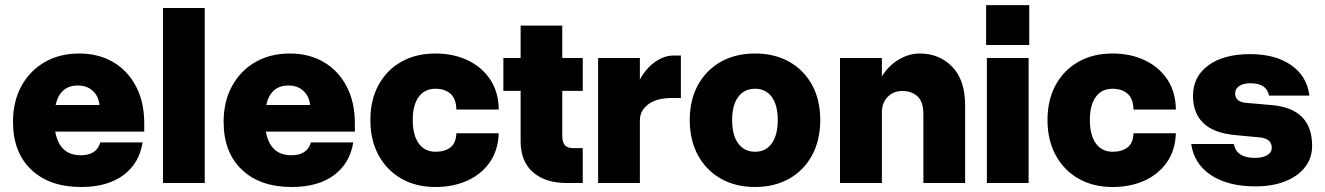

<svg xmlns="http://www.w3.org/2000/svg" viewBox="-20 -732 5300 768"><path d="M32 -244.5Q32 -326 65.5 -387.5Q99 -449 158.8 -483.5Q218.5 -518 297 -518Q373.5 -518 432 -484Q490.5 -450 523.8 -387Q557 -324 557 -238V-205.5H201Q218 -111 303 -111Q367 -111 381 -162.5H550.5Q537 -78 473 -31Q409 16 304.5 16Q177.5 16 104.8 -53.5Q32 -123 32 -244.5ZM291.5 -390Q220 -390 202.5 -312H378Q374 -348 350.8 -369Q327.5 -390 291.5 -390Z M632 -700H799V0H632Z M874.5 -244.5Q874.5 -326 908 -387.5Q941.5 -449 1001.2 -483.5Q1061 -518 1139.5 -518Q1216 -518 1274.5 -484Q1333 -450 1366.2 -387Q1399.5 -324 1399.5 -238V-205.5H1043.5Q1060.5 -111 1145.5 -111Q1209.5 -111 1223.5 -162.5H1393Q1379.5 -78 1315.5 -31Q1251.5 16 1147 16Q1020 16 947.2 -53.5Q874.5 -123 874.5 -244.5ZM1134 -390Q1062.5 -390 1045 -312H1220.5Q1216.5 -348 1193.2 -369Q1170 -390 1134 -390Z M1461.5 -252Q1461.5 -332 1494 -391.8Q1526.5 -451.5 1585 -484.8Q1643.5 -518 1722 -518Q1792.5 -518 1849.5 -491.5Q1906.5 -465 1940.2 -415Q1974 -365 1975 -294H1805.5Q1804.5 -337.5 1781.8 -357.2Q1759 -377 1722 -377Q1678.5 -377 1654.8 -344.5Q1631 -312 1631 -252Q1631 -191.5 1655 -158.2Q1679 -125 1722 -125Q1758.5 -125 1781.2 -142Q1804 -159 1805.5 -199H1975Q1972.5 -130 1938.5 -82Q1904.5 -34 1848.2 -9Q1792 16 1722 16Q1644 16 1585.5 -17.5Q1527 -51 1494.2 -111.2Q1461.5 -171.5 1461.5 -252Z M2311 -139.5V0H2246Q2161.5 0 2112 -43Q2062.5 -86 2062.5 -167.5V-368.5H1993.5V-500H2062.5V-629.5H2229V-500H2311V-368.5H2229V-190.5Q2229 -163 2239.5 -151.2Q2250 -139.5 2272 -139.5Z M2372.5 -500H2539.5V-414Q2565 -460 2601.2 -485Q2637.5 -510 2675 -510H2703.5V-340H2668Q2606.5 -340 2573 -314.8Q2539.5 -289.5 2539.5 -250V0H2372.5Z M2739 -252Q2739 -332 2771.8 -391.8Q2804.5 -451.5 2863.2 -484.8Q2922 -518 3000.5 -518Q3078.5 -518 3137.2 -484.8Q3196 -451.5 3228.5 -391.8Q3261 -332 3261 -252Q3261 -171.5 3228.5 -111.2Q3196 -51 3137.2 -17.5Q3078.5 16 3000.5 16Q2922 16 2863.2 -17.5Q2804.5 -51 2771.8 -111.2Q2739 -171.5 2739 -252ZM3091 -252Q3091 -311.5 3067 -344.2Q3043 -377 3000.5 -377Q2957 -377 2932.8 -344.2Q2908.5 -311.5 2908.5 -252Q2908.5 -191.5 2932.8 -158.2Q2957 -125 3000.5 -125Q3043 -125 3067 -158.2Q3091 -191.5 3091 -252Z M3673.5 -276Q3673.5 -324 3650.5 -346Q3627.5 -368 3589 -368Q3553.5 -368 3530.5 -344.2Q3507.5 -320.5 3507.5 -283V0H3340V-500H3507.5V-426.5Q3535 -470.5 3575.8 -494.2Q3616.5 -518 3658.5 -518Q3738 -518 3789.2 -464.5Q3840.5 -411 3840.5 -311.5V0H3673.5Z M3924.5 -711.5H4097V-552H3924.5ZM3927.5 -500H4094.5V0H3927.5Z M4170 -252Q4170 -332 4202.5 -391.8Q4235 -451.5 4293.5 -484.8Q4352 -518 4430.5 -518Q4501 -518 4558 -491.5Q4615 -465 4648.8 -415Q4682.5 -365 4683.5 -294H4514Q4513 -337.5 4490.2 -357.2Q4467.5 -377 4430.5 -377Q4387 -377 4363.2 -344.5Q4339.5 -312 4339.5 -252Q4339.5 -191.5 4363.5 -158.2Q4387.5 -125 4430.5 -125Q4467 -125 4489.8 -142Q4512.5 -159 4514 -199H4683.5Q4681 -130 4647 -82Q4613 -34 4556.8 -9Q4500.5 16 4430.5 16Q4352.5 16 4294 -17.5Q4235.5 -51 4202.8 -111.2Q4170 -171.5 4170 -252Z M5023 -182 4922.5 -191.5Q4835 -199.5 4793.5 -239.5Q4752 -279.5 4752 -348.5Q4752 -425.5 4813.2 -470.5Q4874.5 -515.5 4980 -515.5Q5082 -515.5 5145.2 -471Q5208.5 -426.5 5217.5 -349.5H5056Q5047 -399 4981.5 -399Q4953.5 -399 4937 -388Q4920.5 -377 4920.5 -358.5Q4920.5 -326.5 4960 -321L5068.5 -311.5Q5228.5 -297 5228.5 -148.5Q5228.5 -100 5200.2 -63.5Q5172 -27 5121 -6.8Q5070 13.5 5002 13.5Q4891 13.5 4823.2 -32Q4755.5 -77.5 4745 -156H4915.5Q4925.5 -100.5 4999.5 -100.5Q5030 -100.5 5048.5 -111.2Q5067 -122 5067 -141Q5067 -176 5023 -182Z"/></svg>

Font: Overused Grotesk ExtraBold
Style: Regular
Weight: 800
Version: Version 0.004